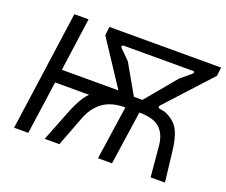

<svg xmlns="http://www.w3.org/2000/svg" viewBox="-115 -878 1244 1056"><g transform="rotate(20 507.0 -350.0)"><path d="M55 0 153 -700H236L193 -389H543L532 -311H182L138 0ZM234 0 303 -175Q324 -229 345.5 -265.5Q367 -302 396.5 -325.5Q426 -349 469 -365L517 -372Q525 -374 526 -379.5Q527 -385 522 -392L352 -650L358 -700H1012L1006 -650L769 -391Q762 -384 763 -379Q764 -374 771 -372L803 -366Q862 -342 886 -297Q910 -252 918 -171L938 0H854L838 -177Q832 -245 794.5 -279.5Q757 -314 674 -314L628 0H546L592 -314Q510 -314 460.5 -277.5Q411 -241 386 -173L320 0ZM616 -385H666L815 -564L875 -614Q881 -619 881 -624.5Q881 -630 874 -630H467Q459 -630 457.5 -624.5Q456 -619 462 -613L518 -557Z"/></g></svg>

Font: Finlandica
Style: Italic
Weight: 400
Italic angle: -8°
Designer: Niklas Ekholm, Juho Hiilivirta, Jaakko Suomalainen
Foundry: Helsinki Type Studio
Version: Version 1.064